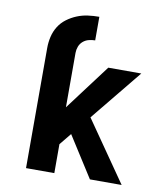

<svg xmlns="http://www.w3.org/2000/svg" viewBox="-83 -813 766 882"><g transform="rotate(10 300.0 -371.5)"><path d="M98 0V-561Q98 -587 104 -613Q110 -639 124 -661.5Q138 -684 159.5 -700Q181 -716 205.5 -726Q230 -736 256 -739.5Q282 -743 309 -743V-633Q294 -633 279 -629Q264 -625 252.5 -615Q241 -605 235.5 -590.5Q230 -576 230 -561V-307L390 -520H544L349 -281L544 0H396L275 -190L230 -135V0Z"/></g></svg>

Font: Iosevka Aile Extrabold
Style: Regular
Weight: 800
Designer: Belleve Invis
Foundry: Belleve Invis
Version: Version 27.3.5; ttfautohint (v1.8.4)